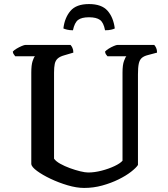

<svg xmlns="http://www.w3.org/2000/svg" viewBox="-20 -925 827 945"><path d="M394 0Q357 0 313 -13Q269 -26 229 -45Q189 -64 162.5 -83.5Q136 -103 134 -117V-568Q134 -605 140.5 -624.5Q147 -644 152 -648H55Q52 -653 48 -657.5Q44 -662 43 -671Q49 -678 61.5 -685.5Q74 -693 87 -698.5Q100 -704 106 -704H327Q332 -699 336.5 -689.5Q341 -680 341 -666L297 -653Q275 -647 264 -637Q253 -627 249.5 -610.5Q246 -594 246 -567V-144Q255 -131 276.5 -119Q298 -107 324 -97.5Q350 -88 374.5 -82Q399 -76 414 -76Q445 -76 480 -85Q515 -94 543.5 -107.5Q572 -121 583 -134V-568Q583 -606 590.5 -625.5Q598 -645 602 -648H509Q505 -652 501.5 -657.5Q498 -663 497 -671Q503 -678 515 -685.5Q527 -693 540 -698.5Q553 -704 559 -704H739Q744 -699 748.5 -689.5Q753 -680 753 -666L708 -654Q688 -649 677.5 -639.5Q667 -630 663 -611.5Q659 -593 659 -559V-113Q650 -99 625 -79.5Q600 -60 563.5 -42Q527 -24 483.5 -12Q440 0 394 0ZM418 -905Q480 -905 509 -872.5Q538 -840 545 -785Q540 -782 527.5 -779Q515 -776 497 -776Q490 -814 472 -827Q454 -840 418 -840Q382 -840 364.5 -827Q347 -814 339 -776Q323 -776 310.5 -779Q298 -782 292 -785Q298 -837 326.5 -871Q355 -905 418 -905Z"/></svg>

Font: Texturina Medium
Style: Regular
Weight: 500
Designer: Guillermo Torres Carreño
Foundry: Omnibus-Type
Version: Version 1.003